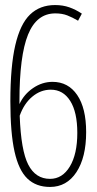

<svg xmlns="http://www.w3.org/2000/svg" viewBox="-20 -730 382 760"><path d="M178 10Q123 10 88.5 -23Q54 -56 37.5 -130Q21 -204 21 -329Q21 -467 40.5 -551Q60 -635 99 -672.5Q138 -710 198 -710Q229 -710 254.5 -701Q280 -692 304 -676L289 -648Q267 -661 246.5 -669Q226 -677 199 -677Q125 -677 91 -593Q57 -509 57 -330Q57 -323 57 -318Q75 -357 111 -381.5Q147 -406 188 -406Q250 -406 285.5 -354Q321 -302 321 -207Q321 -107 282.5 -48.5Q244 10 178 10ZM181 -375Q141 -375 108 -347.5Q75 -320 58 -272Q63 -134 92 -78Q121 -22 178 -22Q227 -22 256.5 -71Q286 -120 286 -204Q286 -286 258 -330.5Q230 -375 181 -375Z"/></svg>

Font: Georama Condensed ExtraLight
Style: Regular
Weight: 200
Width: 3
Designer: Jean-Baptiste Levee
Foundry: Production Type
Version: Version 1.000